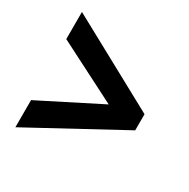

<svg xmlns="http://www.w3.org/2000/svg" viewBox="-120 -677 699 711"><g transform="rotate(30 229.5 -321.5)"><path d="M34 -191V-75L424 -287V-356L34 -568V-452L291 -321Z"/></g></svg>

Font: Noto Sans Gurmukhi UI ExtraCondensed
Style: Bold
Weight: 700
Width: 2
Designer: Jelle Bosma - Monotype Design Team
Foundry: Monotype Imaging Inc.
Version: Version 2.004